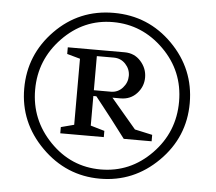

<svg xmlns="http://www.w3.org/2000/svg" viewBox="-54 -821 1004 892"><g transform="rotate(5 448.5 -375.5)"><path d="M242 -183V-212L303 -228V-536L242 -553V-584H507Q553 -584 582.5 -551Q612 -518 612 -475.5Q612 -433 582.5 -401Q553 -369 507 -369H469L586 -231L668 -213V-183H538Q468 -276 424 -331L394 -369H380V-231L445 -212V-183ZM380 -396H459Q492 -396 514 -420.5Q536 -445 536 -476.5Q536 -508 514 -531.5Q492 -555 459 -555H380ZM779 -377.5Q779 -520 678.5 -619.5Q578 -719 441.5 -719Q305 -719 206.5 -617Q108 -515 108 -375Q108 -235 206.5 -133.5Q305 -32 443 -32Q581 -32 680 -133.5Q779 -235 779 -377.5ZM57 -376Q57 -534 168.5 -648Q280 -762 441.5 -762Q603 -762 716 -648Q829 -534 829 -375Q829 -216 715 -102.5Q601 11 443.5 11Q286 11 171.5 -103.5Q57 -218 57 -376Z"/></g></svg>

Font: Ledger
Style: Regular
Weight: 400
Designer: Denis Masharov
Foundry: Denis Masharov
Version: 1.001